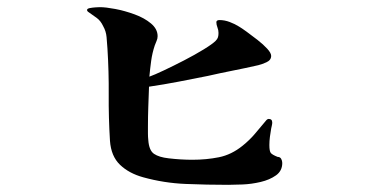

<svg xmlns="http://www.w3.org/2000/svg" viewBox="-20 -625 1040 536"><path d="M768 -170Q768 -148 750.5 -135.5Q733 -123 707.5 -117Q682 -111 657 -110Q632 -109 617 -109Q558 -109 498 -111.5Q438 -114 380 -130Q340 -141 315 -165Q290 -189 287 -232Q283 -297 283.5 -361Q284 -425 280 -489Q279 -505 277.5 -521.5Q276 -538 268 -552Q261 -567 250 -575Q239 -583 226 -592Q223 -594 223 -597Q223 -601 231 -602.5Q239 -604 247.5 -604.5Q256 -605 259 -605Q275 -605 301.5 -600Q328 -595 355.5 -585Q383 -575 401.5 -559.5Q420 -544 420 -524Q420 -517 417 -510.5Q414 -504 412 -498Q405 -477 402 -455Q399 -433 397 -411Q411 -416 437.5 -428.5Q464 -441 494 -456.5Q524 -472 548.5 -487Q573 -502 582 -511Q587 -516 588.5 -521Q590 -526 590 -533Q590 -541 587 -548.5Q584 -556 584 -563Q584 -569 593 -569Q607 -569 621.5 -563.5Q636 -558 647 -551Q654 -547 668.5 -536.5Q683 -526 699 -513.5Q715 -501 726 -489Q737 -477 737 -469Q737 -457 723.5 -451Q710 -445 701 -443Q666 -435 630.5 -428Q595 -421 560 -413Q520 -405 478.5 -397Q437 -389 396 -383Q395 -355 394 -327Q393 -299 393 -271Q393 -261 393 -252Q393 -243 394 -234Q396 -205 410 -195.5Q424 -186 451 -183Q468 -181 484.5 -180Q501 -179 517 -179Q556 -179 591 -186Q626 -193 657 -218Q677 -234 692.5 -252.5Q708 -271 724 -290Q727 -293 730 -293Q740 -293 740 -283Q740 -279 739 -275Q738 -271 737 -266Q735 -255 733.5 -243Q732 -231 732 -220Q732 -203 736 -198Q740 -193 755 -187Q762 -187 765 -181.5Q768 -176 768 -170Z"/></svg>

Font: Kaisei HarunoUmi
Style: Bold
Weight: 700
Designer: Font-Kai, 金井和夫
Foundry: KAZUO KANAI
Version: Version 5.003